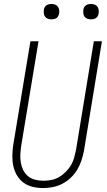

<svg xmlns="http://www.w3.org/2000/svg" viewBox="-20 -944 540 972"><path d="M199 8Q172 8 146 2Q120 -4 99.5 -19Q79 -34 66 -56Q53 -78 47.5 -103.5Q42 -129 42.5 -156Q43 -183 47 -210L134 -735H175L87 -204Q84 -183 83 -161.5Q82 -140 85.5 -120Q89 -100 98 -82Q107 -64 122.5 -51.5Q138 -39 158.5 -34Q179 -29 200 -29Q220 -29 240.5 -33Q261 -37 279 -47.5Q297 -58 313 -74Q329 -90 339.5 -108Q350 -126 355.5 -146Q361 -166 365 -186L455 -735H496L405 -180Q400 -155 392 -131Q384 -107 371 -85Q358 -63 338.5 -44.5Q319 -26 296 -14Q273 -2 248 3Q223 8 199 8ZM441 -846Q431 -846 422.5 -849Q414 -852 408.5 -859Q403 -866 402 -875.5Q401 -885 402 -895Q403 -901 406 -907Q409 -913 415 -917Q421 -921 427.5 -922.5Q434 -924 440 -924Q450 -924 458.5 -921Q467 -918 472.5 -911Q478 -904 479.5 -894.5Q481 -885 479 -875Q478 -869 475 -863Q472 -857 466.5 -853Q461 -849 454 -847.5Q447 -846 441 -846ZM241 -846Q231 -846 222.5 -849Q214 -852 208.5 -859Q203 -866 202 -875.5Q201 -885 202 -895Q203 -901 206 -907Q209 -913 215 -917Q221 -921 227.5 -922.5Q234 -924 240 -924Q250 -924 258.5 -921Q267 -918 272.5 -911Q278 -904 279.5 -894.5Q281 -885 279 -875Q278 -869 275 -863Q272 -857 266.5 -853Q261 -849 254 -847.5Q247 -846 241 -846Z"/></svg>

Font: Iosevka SS18 Extralight
Style: Italic
Weight: 200
Italic angle: -9°
Monospace: yes
Designer: Belleve Invis
Foundry: Belleve Invis
Version: Version 25.1.1; ttfautohint (v1.8.4)